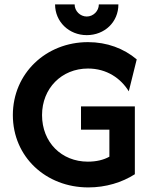

<svg xmlns="http://www.w3.org/2000/svg" viewBox="-20 -826 679 859"><path d="M368.1 -668.8C447.9 -668.8 509.7 -727.1 509.7 -806.2H422.2C422.2 -776.4 397.2 -752.1 368.1 -752.1C338.9 -752.1 313.9 -776.4 313.9 -806.2H226.4C226.4 -728.5 288.9 -668.8 368.1 -668.8ZM375 12.5C453.5 12.5 525.7 -9.7 583.3 -46.5V-350H342.4V-245.8H469.4V-125C443.1 -110.4 411.1 -102.8 372.9 -102.8C255.6 -102.8 168.1 -188.9 168.1 -311.1C168.1 -430.6 255.6 -519.4 373.6 -519.4C458.3 -519.4 520.8 -475 556.2 -417.4L591.7 -560.4C534 -609 459 -637.5 373.6 -637.5C185.4 -637.5 37.5 -497.2 37.5 -311.1C37.5 -124.3 185.4 12.5 375 12.5Z"/></svg>

Font: Afacad
Style: Bold
Weight: 700
Designer: Kristian Moeller
Foundry: Dicotype
Version: Version 1.000